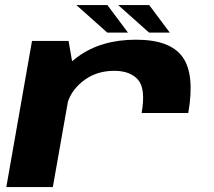

<svg xmlns="http://www.w3.org/2000/svg" viewBox="-20 -754 862 774"><path d="M551 -298.5H739Q766 -454.5 716 -524.2Q666 -594 528 -594Q388 -594 294 -525.5Q200 -457 186 -377L248.5 -323.5Q259.5 -382.5 312.5 -425.5Q365.5 -468.5 440.5 -468.5Q505 -468.5 536.5 -432.5Q568 -396.5 551 -298.5ZM5.5 0H193L276.5 -472.5L256.5 -589H109ZM581 -622.5H664.5L581.5 -733.5H456.5ZM412.5 -622.5H496L413 -733.5H288Z"/></svg>

Font: Anybody Expanded
Style: Bold Italic
Weight: 700
Width: 7
Italic angle: -10°
Version: Version 1.113;gftools[0.9.25]